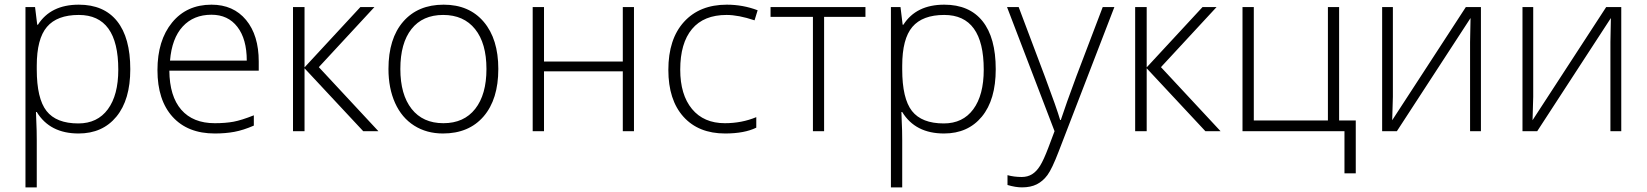

<svg xmlns="http://www.w3.org/2000/svg" viewBox="-20 -561 7041 821"><path d="M315.9 9.8Q193.4 9.8 137.2 -82H133.8L135.3 -41Q137.2 -4.9 137.2 38.1V240.2H88.9V-530.8H129.9L139.2 -455.1H142.1Q196.8 -541 316.9 -541Q424.3 -541 480.7 -470.5Q537.1 -399.9 537.1 -265.1Q537.1 -134.3 477.8 -62.3Q418.5 9.8 315.9 9.8ZM314.9 -33.2Q396.5 -33.2 441.2 -93.8Q485.8 -154.3 485.8 -263.2Q485.8 -497.1 316.9 -497.1Q224.1 -497.1 180.7 -446Q137.2 -395 137.2 -279.8V-264.2Q137.2 -139.6 179 -86.4Q220.7 -33.2 314.9 -33.2Z M898.4 9.8Q782.7 9.8 718 -61.5Q653.3 -132.8 653.3 -261.2Q653.3 -388.2 715.8 -464.6Q778.3 -541 884.3 -541Q978 -541 1032.2 -475.6Q1086.4 -410.2 1086.4 -297.9V-258.8H704.1Q705.1 -149.4 755.1 -91.8Q805.2 -34.2 898.4 -34.2Q943.8 -34.2 978.3 -40.5Q1012.7 -46.9 1065.4 -67.9V-23.9Q1020.5 -4.4 982.4 2.7Q944.3 9.8 898.4 9.8ZM884.3 -498Q807.6 -498 761.2 -447.5Q714.8 -397 707 -301.8H1035.2Q1035.2 -394 995.1 -446Q955.1 -498 884.3 -498Z M1521 -530.8H1581.1L1343.3 -273.9L1598.1 0H1533.2L1282.2 -269V0H1232.9V-530.8H1282.2V-272.9Z M2110.8 -266.1Q2110.8 -136.2 2047.9 -63.2Q1984.9 9.8 1874 9.8Q1804.2 9.8 1751 -23.9Q1697.8 -57.6 1669.4 -120.6Q1641.1 -183.6 1641.1 -266.1Q1641.1 -396 1704.1 -468.5Q1767.1 -541 1877 -541Q1986.3 -541 2048.6 -467.5Q2110.8 -394 2110.8 -266.1ZM1691.9 -266.1Q1691.9 -156.7 1740 -95.5Q1788.1 -34.2 1876 -34.2Q1963.9 -34.2 2012 -95.5Q2060.1 -156.7 2060.1 -266.1Q2060.1 -376 2011.5 -436.5Q1962.9 -497.1 1875 -497.1Q1787.1 -497.1 1739.5 -436.8Q1691.9 -376.5 1691.9 -266.1Z M2306.2 -530.8V-297.9H2643.1V-530.8H2690.9V0H2643.1V-255.9H2306.2V0H2257.8V-530.8Z M3080.6 9.8Q2966.8 9.8 2902.3 -62Q2837.9 -133.8 2837.9 -262.2Q2837.9 -394 2904.8 -467.5Q2971.7 -541 3087.9 -541Q3156.7 -541 3219.7 -517.1L3206.5 -474.1Q3137.7 -497.1 3086.9 -497.1Q2989.3 -497.1 2939 -436.8Q2888.7 -376.5 2888.7 -263.2Q2888.7 -155.8 2939 -95Q2989.3 -34.2 3079.6 -34.2Q3151.9 -34.2 3213.9 -60.1V-15.1Q3163.1 9.8 3080.6 9.8Z M3680.7 -488.8H3503.9V0H3456.1V-488.8H3274.9V-530.8H3680.7Z M4016.6 9.8Q3894 9.8 3837.9 -82H3834.5L3835.9 -41Q3837.9 -4.9 3837.9 38.1V240.2H3789.6V-530.8H3830.6L3839.8 -455.1H3842.8Q3897.5 -541 4017.6 -541Q4125 -541 4181.4 -470.5Q4237.8 -399.9 4237.8 -265.1Q4237.8 -134.3 4178.5 -62.3Q4119.1 9.8 4016.6 9.8ZM4015.6 -33.2Q4097.2 -33.2 4141.8 -93.8Q4186.5 -154.3 4186.5 -263.2Q4186.5 -497.1 4017.6 -497.1Q3924.8 -497.1 3881.3 -446Q3837.9 -395 3837.9 -279.8V-264.2Q3837.9 -139.6 3879.6 -86.4Q3921.4 -33.2 4015.6 -33.2Z M4286.1 -530.8H4335.9L4448.2 -232.9Q4499.5 -95.7 4513.2 -47.9H4516.1Q4536.6 -110.8 4583 -235.8L4695.3 -530.8H4745.1L4507.3 85.9Q4478.5 161.1 4459 187.5Q4439.5 213.9 4413.3 227.1Q4387.2 240.2 4350.1 240.2Q4322.3 240.2 4288.1 230V188Q4316.4 195.8 4349.1 195.8Q4374 195.8 4393.1 184.1Q4412.1 172.4 4427.5 147.7Q4442.9 123 4463.1 69.6Q4483.4 16.1 4489.3 0Z M5122.1 -530.8H5182.1L4944.3 -273.9L5199.2 0H5134.3L4883.3 -269V0H4834V-530.8H4883.3V-272.9Z M5777.3 180.2H5729V0H5293V-530.8H5341.3V-45.9H5658.2V-530.8H5706.1V-45.9H5777.3Z M5936 -530.8V-147L5933.1 -46.9L6248 -530.8H6312.5V0H6266.1V-381.3L6268.1 -483.9L5953.1 0H5890.1V-530.8Z M6536.1 -530.8V-147L6533.2 -46.9L6848.1 -530.8H6912.6V0H6866.2V-381.3L6868.2 -483.9L6553.2 0H6490.2V-530.8Z"/></svg>

Font: JBL Sans
Style: Light
Weight: 300
Version: Version 1.10